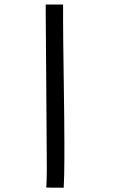

<svg xmlns="http://www.w3.org/2000/svg" viewBox="-20 -749 558 865"><path d="M190.4 -74.2Q190.4 -168 188.2 -392.8Q186 -617.7 186 -683.1V-728.5H264.2V-657.7Q264.2 -593.8 267.1 -394Q270 -194.3 270 -109.4V-36.1Q270 37.6 267.1 96.7L188.5 96.2Q190.9 58.1 190.9 18.1Q190.9 8.8 190.7 -21Q190.4 -50.8 190.4 -74.2Z"/></svg>

Font: Fantasque Sans Mono
Style: Regular
Weight: 400
Monospace: yes
Designer: Jany Belluz
Version: Version 1.8.0 ; ttfautohint (v1.8.2)